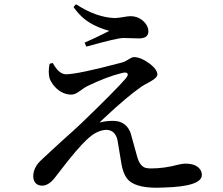

<svg xmlns="http://www.w3.org/2000/svg" viewBox="-20 -840 1040 894"><path d="M210.9 -543 225.6 -546.9Q253.9 -495.1 286.1 -494.1Q341.8 -494.1 543.9 -547.9Q549.8 -549.8 553.7 -550.8Q561.5 -552.7 586.9 -568.4Q596.7 -574.2 603.5 -574.2Q635.7 -574.2 677.7 -543Q711.9 -516.6 712.9 -493.2Q712.9 -478.5 679.7 -460Q646.5 -442.4 638.7 -436.5Q573.2 -391.6 464.8 -290Q453.1 -278.3 443.4 -269.5Q473.6 -277.3 505.9 -277.3Q563.5 -277.3 585.9 -226.6Q587.9 -220.7 589.8 -214.8Q602.5 -168 618.2 -112.3Q629.9 -67.4 657.2 -58.6Q668 -55.7 682.6 -55.7Q745.1 -55.7 809.6 -73.2Q830.1 -78.1 842.8 -78.1Q899.4 -78.1 916 -43.9Q919.9 -35.2 919.9 -25.4Q919.9 28.3 743.2 33.2Q726.6 34.2 710 34.2Q604.5 34.2 571.3 -8.8Q553.7 -32.2 545.9 -74.2Q529.3 -174.8 527.3 -186.5Q516.6 -234.4 475.6 -235.4Q430.7 -234.4 384.8 -190.4Q341.8 -151.4 255.9 -39.1Q243.2 -22.5 236.3 -13.7Q208 23.4 177.7 24.4Q144.5 24.4 136.7 -4.9Q134.8 -11.7 134.8 -18.6Q134.8 -56.6 166 -88.9Q172.9 -94.7 185.5 -107.4Q204.1 -125 261.7 -177.7Q333 -241.2 359.4 -266.6Q518.6 -419.9 565.4 -474.6Q584 -497.1 566.4 -502Q558.6 -502.9 547.9 -500Q478.5 -483.4 387.7 -439.5Q382.8 -436.5 378.9 -434.6Q368.2 -428.7 351.6 -416Q328.1 -399.4 313.5 -399.4Q263.7 -399.4 227.5 -445.3Q215.8 -460.9 210.9 -475.6Q203.1 -503.9 210.9 -543ZM489.3 -696.3Q406.2 -718.8 359.4 -763.7Q338.9 -783.2 322.3 -807.6L334 -820.3Q427.7 -758.8 514.6 -755.9Q528.3 -755.9 574.2 -763.7Q582 -764.6 586.9 -764.6Q628.9 -764.6 656.2 -732.4Q670.9 -713.9 670.9 -694.3Q670.9 -666 639.6 -662.1Q634.8 -661.1 629.9 -661.1Q617.2 -661.1 594.7 -662.1Q567.4 -663.1 552.7 -663.1Q522.5 -662.1 389.6 -625Q384.8 -624 381.8 -623L374 -641.6Q416 -659.2 489.3 -696.3Z"/></svg>

Font: GenYoMin JP SemiBold
Style: Regular
Weight: 600
Version: Version 1.001;PS 1;hotconv 16.6.51;makeotf.lib2.5.65220 DEVE